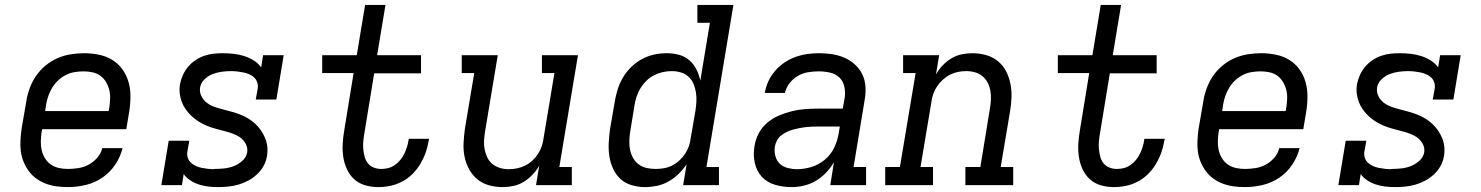

<svg xmlns="http://www.w3.org/2000/svg" viewBox="-20 -755 6040 783"><path d="M257 8Q234 8 211 5Q188 2 167 -6Q146 -14 128.5 -26.5Q111 -39 98 -56.5Q85 -74 76.5 -94.5Q68 -115 65 -137.5Q62 -160 63.5 -183.5Q65 -207 68 -230L87 -340Q91 -367 100.5 -393.5Q110 -420 126 -444Q142 -468 165 -487Q188 -506 214 -517.5Q240 -529 268 -533.5Q296 -538 323 -538Q353 -538 383 -532Q413 -526 437.5 -511Q462 -496 479 -472.5Q496 -449 504 -421Q512 -393 512 -362Q512 -331 507 -300L495 -228H152L150 -218Q147 -199 146.5 -179.5Q146 -160 150 -142.5Q154 -125 163.5 -109.5Q173 -94 187.5 -84Q202 -74 220 -70Q238 -66 257 -66Q278 -66 300 -69.5Q322 -73 341.5 -83.5Q361 -94 376.5 -111.5Q392 -129 397 -151H480Q471 -115 449.5 -83Q428 -51 396.5 -30Q365 -9 329 -0.5Q293 8 257 8ZM164 -302H423L425 -312Q428 -331 429 -350Q430 -369 426 -386.5Q422 -404 413 -419.5Q404 -435 390 -445.5Q376 -456 358 -460Q340 -464 321 -464Q303 -464 284.5 -461Q266 -458 249 -449.5Q232 -441 217.5 -427.5Q203 -414 193 -397.5Q183 -381 177 -363.5Q171 -346 168 -328Z M868 8Q848 8 828 5.5Q808 3 790 -3Q772 -9 756 -19.5Q740 -30 729 -45L722 0H638L668 -181H752L744 -136Q742 -123 746 -111Q750 -99 759 -91Q768 -83 779 -78Q790 -73 802.5 -70.5Q815 -68 828 -66.5Q841 -65 853 -65Q853 -65 853.5 -65.5Q854 -66 854 -66Q873 -66 893 -68Q913 -70 932 -77Q951 -84 967.5 -98.5Q984 -113 988 -133Q991 -152 982 -168.5Q973 -185 958.5 -195Q944 -205 926.5 -211Q909 -217 891.5 -221.5Q874 -226 856 -231Q838 -236 821.5 -243Q805 -250 790 -259.5Q775 -269 762 -281Q749 -293 738.5 -307.5Q728 -322 721.5 -339Q715 -356 713 -374.5Q711 -393 714 -412Q718 -431 726 -449Q734 -467 747 -482.5Q760 -498 777 -509.5Q794 -521 813 -527.5Q832 -534 851 -536Q870 -538 888 -538Q911 -538 933 -535.5Q955 -533 975.5 -526.5Q996 -520 1014.5 -508.5Q1033 -497 1045 -480L1053 -530H1137L1107 -349H1023L1031 -394Q1033 -407 1029 -419Q1025 -431 1016.5 -439Q1008 -447 996.5 -452Q985 -457 973 -459.5Q961 -462 948 -463.5Q935 -465 922 -465Q904 -465 885 -462.5Q866 -460 847.5 -453Q829 -446 814 -431.5Q799 -417 796 -398Q793 -379 801.5 -362.5Q810 -346 824 -335.5Q838 -325 855.5 -319Q873 -313 890.5 -308.5Q908 -304 926 -299Q944 -294 960.5 -287.5Q977 -281 992.5 -271.5Q1008 -262 1021 -250Q1034 -238 1044 -223.5Q1054 -209 1061 -192.5Q1068 -176 1070 -157.5Q1072 -139 1069 -120Q1066 -99 1055.5 -79.5Q1045 -60 1028.5 -44.5Q1012 -29 992.5 -18.5Q973 -8 952 -2Q931 4 910 6Q889 8 868 8Z M1522 8Q1495 8 1469 0.5Q1443 -7 1424.5 -24Q1406 -41 1395 -64.5Q1384 -88 1380 -114.5Q1376 -141 1377.5 -168.5Q1379 -196 1384 -224L1422 -457H1294V-530H1435L1469 -735H1552L1518 -530H1697V-456H1506L1466 -212Q1463 -195 1461.5 -179Q1460 -163 1461.5 -147Q1463 -131 1467 -116Q1471 -101 1480 -89.5Q1489 -78 1503.5 -72Q1518 -66 1535 -66Q1549 -66 1563 -69.5Q1577 -73 1589.5 -81.5Q1602 -90 1612 -102Q1622 -114 1628.5 -127.5Q1635 -141 1639.5 -155Q1644 -169 1646 -183Q1646 -185 1646.5 -186.5Q1647 -188 1647 -189H1730Q1729 -187 1729 -184.5Q1729 -182 1728 -180Q1724 -155 1715.5 -131.5Q1707 -108 1693.5 -85.5Q1680 -63 1661 -44.5Q1642 -26 1619 -14Q1596 -2 1571.5 3Q1547 8 1522 8Z M2030 8Q2001 8 1974 0.5Q1947 -7 1926.5 -24Q1906 -41 1893 -65Q1880 -89 1874.5 -116Q1869 -143 1870.5 -172Q1872 -201 1876 -230L1914 -457H1863V-530H2010L1958 -218Q1955 -199 1954 -181Q1953 -163 1956.5 -145.5Q1960 -128 1967.5 -112.5Q1975 -97 1988.5 -86Q2002 -75 2019 -70Q2036 -65 2055 -65Q2072 -65 2089 -68.5Q2106 -72 2122 -80Q2138 -88 2151.5 -100.5Q2165 -113 2174.5 -128Q2184 -143 2189.5 -159.5Q2195 -176 2197 -193L2241 -457H2190V-530H2337L2261 -74H2312V0H2166L2179 -79Q2167 -59 2151 -42Q2135 -25 2115 -13Q2095 -1 2073 3.5Q2051 8 2030 8Z M2610 8Q2610 8 2610 8Q2610 8 2610 8Q2582 8 2555.5 0Q2529 -8 2510 -25.5Q2491 -43 2480 -67.5Q2469 -92 2465 -118.5Q2461 -145 2462.5 -173.5Q2464 -202 2468 -230L2487 -340Q2491 -365 2499 -390.5Q2507 -416 2520.5 -439Q2534 -462 2554 -481.5Q2574 -501 2598 -514Q2622 -527 2648 -532.5Q2674 -538 2699 -538Q2725 -538 2749 -531.5Q2773 -525 2791 -509.5Q2809 -494 2820 -472Q2831 -450 2836 -426L2875 -662H2824V-735H2971L2861 -74H2912V0H2766L2780 -85Q2766 -64 2747 -45.5Q2728 -27 2705.5 -14.5Q2683 -2 2658.5 3Q2634 8 2610 8ZM2654 -66Q2671 -66 2688 -69Q2705 -72 2721 -80Q2737 -88 2750.5 -100.5Q2764 -113 2774 -128Q2784 -143 2789.5 -159.5Q2795 -176 2797 -193L2816 -303Q2819 -322 2820 -341Q2821 -360 2818 -378.5Q2815 -397 2808 -413.5Q2801 -430 2788 -442Q2775 -454 2757 -459.5Q2739 -465 2720 -465Q2701 -465 2683 -461Q2665 -457 2648 -448.5Q2631 -440 2617 -426.5Q2603 -413 2593 -397Q2583 -381 2577 -363.5Q2571 -346 2568 -328L2550 -218Q2547 -199 2546.5 -180Q2546 -161 2549.5 -143.5Q2553 -126 2562 -110.5Q2571 -95 2585 -84.5Q2599 -74 2617 -70Q2635 -66 2654 -66Z M3208 8Q3173 8 3140.5 -1.5Q3108 -11 3086.5 -34.5Q3065 -58 3058 -91.5Q3051 -125 3057 -159Q3061 -186 3074 -211Q3087 -236 3109 -254.5Q3131 -273 3157 -284Q3183 -295 3209.5 -301.5Q3236 -308 3262.5 -310Q3289 -312 3316 -312H3417L3425 -358Q3428 -380 3423 -402.5Q3418 -425 3402.5 -439.5Q3387 -454 3364.5 -459Q3342 -464 3319 -464Q3298 -464 3276 -460.5Q3254 -457 3234.5 -446Q3215 -435 3200.5 -416.5Q3186 -398 3181 -376H3099Q3103 -401 3113.5 -423.5Q3124 -446 3140.5 -465.5Q3157 -485 3178.5 -499.5Q3200 -514 3223.5 -522.5Q3247 -531 3271 -534.5Q3295 -538 3319 -538Q3347 -538 3373.5 -534Q3400 -530 3424 -519.5Q3448 -509 3467 -491.5Q3486 -474 3497 -451Q3508 -428 3509.5 -400.5Q3511 -373 3506 -346L3461 -74H3512V0H3366L3381 -94Q3368 -71 3349 -51Q3330 -31 3307 -17.5Q3284 -4 3258.5 2Q3233 8 3208 8ZM3230 -65Q3259 -65 3289 -74Q3319 -83 3343.5 -103.5Q3368 -124 3381.5 -152Q3395 -180 3400 -210L3405 -239H3316Q3303 -239 3290.5 -238.5Q3278 -238 3265 -236.5Q3252 -235 3239.5 -232.5Q3227 -230 3214 -226.5Q3201 -223 3188.5 -217Q3176 -211 3165.5 -202.5Q3155 -194 3148.5 -182Q3142 -170 3140 -157Q3137 -138 3142 -119Q3147 -100 3160 -87.5Q3173 -75 3192 -70Q3211 -65 3230 -65Z M3590 0V-74H3650L3714 -457H3663V-530H3810L3797 -451Q3808 -471 3824 -488Q3840 -505 3860 -517Q3880 -529 3902 -533.5Q3924 -538 3945 -538Q3974 -538 4001 -530.5Q4028 -523 4049 -506Q4070 -489 4082.5 -465Q4095 -441 4100.5 -414Q4106 -387 4105 -358Q4104 -329 4099 -300L4061 -74H4112V0H3917V-74H3978L4017 -312Q4020 -331 4021 -349Q4022 -367 4019 -384.5Q4016 -402 4008 -417.5Q4000 -433 3987 -444Q3974 -455 3956.5 -460Q3939 -465 3920 -465Q3903 -465 3886 -461.5Q3869 -458 3853.5 -450Q3838 -442 3824.5 -429.5Q3811 -417 3801 -402Q3791 -387 3785.5 -370.5Q3780 -354 3778 -337L3734 -74H3785V0Z M4522 8Q4495 8 4469 0.5Q4443 -7 4424.5 -24Q4406 -41 4395 -64.5Q4384 -88 4380 -114.5Q4376 -141 4377.5 -168.5Q4379 -196 4384 -224L4422 -457H4294V-530H4435L4469 -735H4552L4518 -530H4697V-456H4506L4466 -212Q4463 -195 4461.5 -179Q4460 -163 4461.5 -147Q4463 -131 4467 -116Q4471 -101 4480 -89.5Q4489 -78 4503.5 -72Q4518 -66 4535 -66Q4549 -66 4563 -69.5Q4577 -73 4589.5 -81.5Q4602 -90 4612 -102Q4622 -114 4628.5 -127.5Q4635 -141 4639.5 -155Q4644 -169 4646 -183Q4646 -185 4646.5 -186.5Q4647 -188 4647 -189H4730Q4729 -187 4729 -184.5Q4729 -182 4728 -180Q4724 -155 4715.5 -131.5Q4707 -108 4693.5 -85.5Q4680 -63 4661 -44.5Q4642 -26 4619 -14Q4596 -2 4571.5 3Q4547 8 4522 8Z M5057 8Q5034 8 5011 5Q4988 2 4967 -6Q4946 -14 4928.5 -26.5Q4911 -39 4898 -56.5Q4885 -74 4876.5 -94.5Q4868 -115 4865 -137.5Q4862 -160 4863.5 -183.5Q4865 -207 4868 -230L4887 -340Q4891 -367 4900.5 -393.5Q4910 -420 4926 -444Q4942 -468 4965 -487Q4988 -506 5014 -517.5Q5040 -529 5068 -533.5Q5096 -538 5123 -538Q5153 -538 5183 -532Q5213 -526 5237.5 -511Q5262 -496 5279 -472.5Q5296 -449 5304 -421Q5312 -393 5312 -362Q5312 -331 5307 -300L5295 -228H4952L4950 -218Q4947 -199 4946.5 -179.5Q4946 -160 4950 -142.5Q4954 -125 4963.5 -109.5Q4973 -94 4987.5 -84Q5002 -74 5020 -70Q5038 -66 5057 -66Q5078 -66 5100 -69.5Q5122 -73 5141.5 -83.5Q5161 -94 5176.5 -111.5Q5192 -129 5197 -151H5280Q5271 -115 5249.5 -83Q5228 -51 5196.5 -30Q5165 -9 5129 -0.5Q5093 8 5057 8ZM4964 -302H5223L5225 -312Q5228 -331 5229 -350Q5230 -369 5226 -386.5Q5222 -404 5213 -419.5Q5204 -435 5190 -445.5Q5176 -456 5158 -460Q5140 -464 5121 -464Q5103 -464 5084.5 -461Q5066 -458 5049 -449.5Q5032 -441 5017.5 -427.5Q5003 -414 4993 -397.5Q4983 -381 4977 -363.5Q4971 -346 4968 -328Z M5668 8Q5648 8 5628 5.5Q5608 3 5590 -3Q5572 -9 5556 -19.5Q5540 -30 5529 -45L5522 0H5438L5468 -181H5552L5544 -136Q5542 -123 5546 -111Q5550 -99 5559 -91Q5568 -83 5579 -78Q5590 -73 5602.5 -70.5Q5615 -68 5628 -66.5Q5641 -65 5653 -65Q5653 -65 5653.5 -65.5Q5654 -66 5654 -66Q5673 -66 5693 -68Q5713 -70 5732 -77Q5751 -84 5767.5 -98.5Q5784 -113 5788 -133Q5791 -152 5782 -168.5Q5773 -185 5758.5 -195Q5744 -205 5726.5 -211Q5709 -217 5691.5 -221.5Q5674 -226 5656 -231Q5638 -236 5621.5 -243Q5605 -250 5590 -259.5Q5575 -269 5562 -281Q5549 -293 5538.5 -307.5Q5528 -322 5521.5 -339Q5515 -356 5513 -374.5Q5511 -393 5514 -412Q5518 -431 5526 -449Q5534 -467 5547 -482.5Q5560 -498 5577 -509.5Q5594 -521 5613 -527.5Q5632 -534 5651 -536Q5670 -538 5688 -538Q5711 -538 5733 -535.5Q5755 -533 5775.5 -526.5Q5796 -520 5814.5 -508.5Q5833 -497 5845 -480L5853 -530H5937L5907 -349H5823L5831 -394Q5833 -407 5829 -419Q5825 -431 5816.5 -439Q5808 -447 5796.5 -452Q5785 -457 5773 -459.5Q5761 -462 5748 -463.5Q5735 -465 5722 -465Q5704 -465 5685 -462.5Q5666 -460 5647.5 -453Q5629 -446 5614 -431.5Q5599 -417 5596 -398Q5593 -379 5601.5 -362.5Q5610 -346 5624 -335.5Q5638 -325 5655.5 -319Q5673 -313 5690.5 -308.5Q5708 -304 5726 -299Q5744 -294 5760.5 -287.5Q5777 -281 5792.5 -271.5Q5808 -262 5821 -250Q5834 -238 5844 -223.5Q5854 -209 5861 -192.5Q5868 -176 5870 -157.5Q5872 -139 5869 -120Q5866 -99 5855.5 -79.5Q5845 -60 5828.5 -44.5Q5812 -29 5792.5 -18.5Q5773 -8 5752 -2Q5731 4 5710 6Q5689 8 5668 8Z"/></svg>

Font: Iosevka Curly Slab ExObl
Style: Regular
Weight: 400
Width: 7
Italic angle: -9°
Monospace: yes
Designer: Belleve Invis
Foundry: Belleve Invis
Version: Version 11.1.0; ttfautohint (v1.8.3)